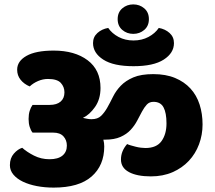

<svg xmlns="http://www.w3.org/2000/svg" viewBox="-20 -860 976 873"><path d="M224 -7Q183 -7 147 -14Q111 -21 84 -34Q57 -47 41 -66Q25 -85 25 -109Q25 -141 43 -161.5Q61 -182 81 -188Q102 -169 134.5 -152.5Q167 -136 205 -136Q244 -136 264 -152.5Q284 -169 284 -198Q284 -223 268.5 -240Q253 -257 222 -257H128Q120 -267 115 -283Q110 -299 110 -319Q110 -340 115 -356Q120 -372 128 -383H206Q238 -383 255.5 -398Q273 -413 273 -440Q273 -465 256.5 -483Q240 -501 198 -501Q175 -501 153 -491.5Q131 -482 115 -467Q89 -478 73.5 -497.5Q58 -517 58 -543Q58 -582 100.5 -606Q143 -630 224 -630Q320 -630 378.5 -586Q437 -542 437 -460Q437 -409 412 -373.5Q387 -338 357 -324Q366 -322 376 -320Q386 -318 396 -318Q424 -318 439.5 -333Q455 -348 468 -371Q481 -394 494 -420.5Q507 -447 529 -470Q551 -493 586 -508Q621 -523 677 -523Q734 -523 776 -505.5Q818 -488 846 -457.5Q874 -427 887.5 -385Q901 -343 901 -294Q901 -247 885 -204Q869 -161 838.5 -128.5Q808 -96 764.5 -77Q721 -58 666 -58Q603 -58 566.5 -77.5Q530 -97 530 -135Q530 -173 558 -205Q564 -202 574.5 -199Q585 -196 596.5 -193Q608 -190 620 -188.5Q632 -187 641 -187Q692 -187 714.5 -218.5Q737 -250 737 -299Q737 -347 723.5 -372Q710 -397 678 -397Q659 -397 647.5 -384.5Q636 -372 625.5 -352.5Q615 -333 603.5 -311Q592 -289 574 -269.5Q556 -250 528 -237.5Q500 -225 458 -225H450Q452 -217 453 -209.5Q454 -202 454 -194Q454 -108 396.5 -57.5Q339 -7 224 -7ZM587 -676Q625 -676 655 -692Q685 -708 702 -733Q731 -728 751 -710Q771 -692 771 -664Q771 -619 724.5 -589Q678 -559 587 -559Q496 -559 449.5 -589Q403 -619 403 -664Q403 -692 423 -710Q443 -728 472 -733Q489 -708 519 -692Q549 -676 587 -676ZM586 -840Q615 -840 636 -822Q657 -804 657 -773Q657 -742 636 -724Q615 -706 586 -706Q557 -706 536 -724Q515 -742 515 -773Q515 -804 536 -822Q557 -840 586 -840Z"/></svg>

Font: Baloo
Style: Regular
Weight: 400
Designer: Sarang Kulkarni and Ek Type
Foundry: Ek Type
Version: Version 1.100;PS 1.000;hotconv 1.0.88;makeotf.lib2.5.647800;